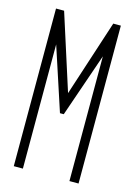

<svg xmlns="http://www.w3.org/2000/svg" viewBox="-100 -678 513 733"><g transform="rotate(15 156.5 -312.0)"><path d="M29 0V-623H61L157 -323L255 -624H285V0H249V-493L162 -241H147L65 -491V0Z"/></g></svg>

Font: Inconsolata ExtraCondensed Light
Style: Regular
Weight: 300
Width: 2
Monospace: yes
Designer: Raph Levien, Cyreal, Brenton Simpson
Foundry: Raph Levien, Cyreal, Google
Version: Version 3.100; ttfautohint (v1.8.4.7-5d5b)